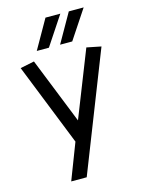

<svg xmlns="http://www.w3.org/2000/svg" viewBox="-144 -1079 864 1161"><g transform="rotate(-15 288.5 -498.5)"><path d="M451 -759 288 -346 123 -759 35 -741 240 -226 153 0H250L541 -741ZM156 -816H232L352 -997H259ZM302 -816H378L498 -997H405Z"/></g></svg>

Font: LXGW Marker Gothic
Style: Regular
Weight: 400
Version: Version 1.001